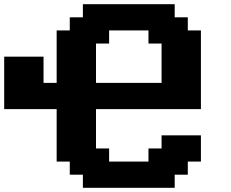

<svg xmlns="http://www.w3.org/2000/svg" viewBox="-20 -895 1102 915"><path d="M375 0H812.5V-62.5H875V-125H937.5V-250H750V-187.5H687.5V-125H500V-187.5H437.5V-375H937.5V-750H875V-812.5H812.5V-875H375V-812.5H312.5V-750H250V-500H187.5V-625H0V-375H250V-125H312.5V-62.5H375ZM750 -500H437.5V-687.5H500V-750H687.5V-687.5H750Z"/></svg>

Font: Faithful 32x
Style: Semibold
Weight: 400
Foundry: Faithful Resource Pack
Version: Version 1.0; January 27, 2023